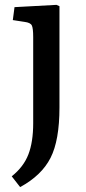

<svg xmlns="http://www.w3.org/2000/svg" viewBox="-20 -533 350 782"><path d="M62 229 27.8 185.1Q76.2 146.5 95.7 95.7Q115.2 44.9 115.2 -30.8V-381.8Q115.2 -418 109.6 -429.4Q104 -440.9 80.1 -443.8L32.2 -451.2L39.1 -503.9L210 -513.2L222.2 -507.8V-95.2Q222.2 38.6 185.8 110.1Q149.4 181.6 62 229Z"/></svg>

Font: Literata Book Medium
Style: Regular
Weight: 500
Designer: Latin by Veronika Burian and Jose Scaglione. Greek by Irene Vlachou. Cyrillic by Vera Evstafieva
Foundry: TypeTogether
Version: Version 2.003;PS 002.003;hotconv 1.0.88;makeotf.lib2.5.64775